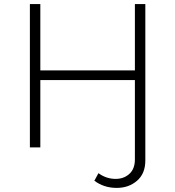

<svg xmlns="http://www.w3.org/2000/svg" viewBox="-20 -720 857 938"><path d="M461 126Q499 154 545 154Q585 154 612 129.5Q639 105 639 59V-329H177V0H126V-700H177V-376H639V-700H690V64Q690 128 649.5 163Q609 198 550 198Q488 198 441 163Z"/></svg>

Font: Montserrat Alternates Light
Style: Regular
Weight: 300
Designer: Julieta Ulanovsky
Foundry: Julieta Ulanovsky
Version: Version 7.200